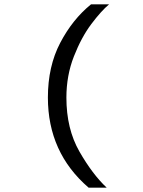

<svg xmlns="http://www.w3.org/2000/svg" viewBox="-20 -732 656 882"><path d="M200 -284Q200 -427 256.5 -535Q313 -643 398 -712H481Q445 -682 399.5 -621.5Q354 -561 319.5 -473Q285 -385 285 -284Q285 -140 345 -35.5Q405 69 470 130H387Q200 -31 200 -284Z"/></svg>

Font: Overpass Mono
Style: Regular
Weight: 400
Monospace: yes
Designer: Delve Withrington, Dave Bailey
Foundry: Delve Fonts
Version: Version 1.000;DELV;Overpass